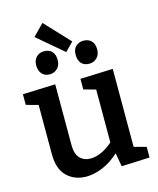

<svg xmlns="http://www.w3.org/2000/svg" viewBox="-130 -978 887 1080"><g transform="rotate(-15 313.5 -438.5)"><path d="M238 11Q171 11 126.5 -31.5Q82 -74 82 -161V-448L12 -467V-529L202 -536V-181Q202 -130 225.5 -105.5Q249 -81 288 -81Q316 -81 349.5 -95.5Q383 -110 417 -140V-448L347 -467V-529L537 -536V-82L608 -63V-1L444 6L430 -73Q383 -30 333 -9.5Q283 11 238 11ZM309 -695 158 -823 222 -888 357 -744ZM418 -598Q388 -598 372 -616Q356 -634 356 -665Q355 -697 373 -714.5Q391 -732 418 -732Q447 -732 464 -714.5Q481 -697 481 -665Q481 -634 462.5 -616Q444 -598 418 -598ZM188 -598Q159 -598 143 -616Q127 -634 126 -665Q126 -697 144 -714.5Q162 -732 188 -732Q218 -732 234.5 -714.5Q251 -697 251 -665Q251 -634 232.5 -616Q214 -598 188 -598Z"/></g></svg>

Font: Bitter SemiBold
Style: Regular
Weight: 600
Designer: Sol Matas, and Bitter project Authors
Foundry: Sol Matas
Version: Version 2.001